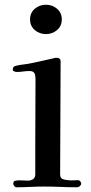

<svg xmlns="http://www.w3.org/2000/svg" viewBox="-20 -790 384 811"><path d="M323 -15Q323 -9 317.5 -4Q312 1 306 1Q271 1 236 -0.5Q201 -2 166 -2Q137 -2 107.5 -0.5Q78 1 49 1Q44 1 40 -4.5Q36 -10 36 -14Q36 -26 47 -27Q59 -29 72.5 -28Q86 -27 98 -27Q111 -27 120 -33.5Q129 -40 129 -53V-183L130 -457Q130 -471 125.5 -480.5Q121 -490 104 -490Q91 -490 77.5 -488Q64 -486 50 -486Q46 -486 40 -488.5Q34 -491 34 -496Q34 -509 44 -511Q57 -515 70 -516.5Q83 -518 96 -520Q124 -525 151.5 -531.5Q179 -538 207 -544Q213 -546 218 -546Q236 -546 236 -531Q236 -412 235 -292.5Q234 -173 234 -53Q234 -35 251 -31.5Q268 -28 281 -28Q289 -28 296.5 -28.5Q304 -29 311 -29Q315 -29 319 -24Q323 -19 323 -15ZM241 -708Q241 -680 221 -663Q201 -646 174 -646Q147 -646 127 -663Q107 -680 107 -708Q107 -736 127 -753Q147 -770 174 -770Q201 -770 221 -753Q241 -736 241 -708Z"/></svg>

Font: Kaisei Opti Medium
Style: Regular
Weight: 500
Designer: Font-Kai, 金井和夫
Foundry: KAZUO KANAI
Version: Version 5.003